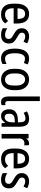

<svg xmlns="http://www.w3.org/2000/svg" viewBox="1383 -2134 760 3566"><g transform="rotate(90 1763.0 -351.0)"><path d="M332 -296.9V-306.2Q328.6 -377 306.2 -407.2Q283.7 -437 237.8 -437Q187 -437 162.1 -402.8Q137.7 -368.7 134.3 -296.9ZM345.2 -9.8Q303.7 9.3 247.1 9.3Q150.9 9.3 100.1 -46.9Q49.3 -103 48.3 -210.9V-271Q48.3 -383.3 97.7 -447.3Q147.5 -511.2 237.8 -511.2Q328.6 -511.2 372.6 -454.6Q416.5 -398.4 417.5 -279.8V-226.6V-224.6H415.5H133.8V-214.8Q133.8 -135.7 164.1 -100.1Q194.3 -64.5 252 -64.5Q288.6 -64.5 315.9 -78.1Q343.3 -91.8 367.7 -120.6L368.7 -122.6L370.1 -121.1L413.1 -68.8L414.1 -67.9L413.1 -66.4Q386.2 -28.3 345.2 -9.8Z M756.3 -228.5Q788.1 -195.8 788.1 -137.2Q788.1 -66.4 746.1 -28.3Q704.1 9.3 631.3 9.3Q591.8 9.3 561 1Q530.3 -7.3 506.8 -20L504.9 -21V-23.4V-100.1V-107.4L510.7 -103Q533.7 -87.4 565.4 -76.2Q596.7 -64.9 629.4 -64.9Q666 -64.9 685.3 -83.3Q704.6 -101.6 704.6 -133.8Q704.6 -160.6 687 -179.2Q668.9 -198.2 620.1 -224.6Q567.9 -252.4 536.6 -284.7Q504.9 -317.4 504.9 -377Q504.9 -438.5 546.9 -474.6Q588.9 -510.7 657.2 -511.2Q691.9 -511.2 723.1 -502.2Q754.4 -493.2 782.7 -477.1L785.6 -475.6L784.2 -472.7L756.8 -411.1L754.9 -407.7L751.5 -409.7Q729 -422.4 705.1 -430.7Q681.6 -439 656.2 -439Q622.6 -439 604.5 -422.9Q586.9 -406.7 586.7 -378.9Q586.4 -351.1 605 -334Q624 -315.9 672.9 -289.1Q725.1 -260.7 756.3 -228.5Z M1167 -17.1Q1121.6 9.3 1063.5 9.3Q977.1 9.3 929.7 -54.7Q882.8 -118.2 882.8 -247.6Q882.8 -375 930.2 -442.9Q978 -511.2 1066.4 -511.2Q1098.6 -511.2 1125.5 -504.2Q1152.3 -497.1 1173.3 -485.8L1176.3 -484.4L1175.3 -481L1151.4 -418L1149.9 -414.6L1146.5 -416Q1127.9 -424.3 1107.9 -429.7Q1088.4 -435.1 1069.8 -435.1Q968.8 -435.1 968.8 -248.5Q968.8 -64.9 1069.3 -64.9Q1094.7 -64.9 1117.7 -71.8Q1141.1 -78.6 1163.1 -89.4L1168.9 -92.3V-86.4V-20.5V-18.1Z M1344.2 -274.4V-227.1Q1344.2 -150.9 1374.5 -107.4Q1404.8 -64.5 1456.5 -64.5Q1564.9 -64.5 1568.4 -217.8V-273.9Q1568.4 -349.6 1538.1 -393.6Q1507.3 -437 1455.6 -437Q1404.8 -437 1374.5 -393.6Q1344.2 -349.6 1344.2 -274.4ZM1258.3 -219.7V-273.9Q1258.3 -383.3 1312 -447.3Q1365.7 -511.2 1455.6 -511.2Q1545.4 -511.2 1599.1 -448.7Q1652.8 -386.7 1654.3 -279.8V-227.1Q1654.3 -118.2 1600.6 -54.7Q1583 -33.7 1561.3 -19.3Q1539.6 -4.9 1513.2 2.2Q1486.8 9.3 1456.5 9.3Q1366.7 9.3 1313.5 -52.7Q1260.3 -114.3 1258.3 -219.7Z M1856.9 -502V-431.6V-125.5Q1856.9 -93.3 1866.7 -82Q1877.9 -67.9 1898.4 -67.9Q1914.6 -67.9 1930.7 -73.2L1933.1 -74.2V-71.3L1932.1 -2V-0.5L1931.2 0Q1902.8 9.3 1873.5 9.3Q1822.8 9.3 1797.9 -25.9Q1772 -62 1772 -124.5V-431.6V-502V-709V-710.9H1773.4H1855.5H1856.9V-709Z M2251.5 -200.7V-247.1L2203.1 -244.1Q2144 -241.2 2118.2 -215.8Q2092.3 -190.4 2092.3 -142.6Q2092.3 -98.6 2109.4 -78.1Q2126.5 -57.6 2156.7 -57.6Q2198.7 -57.6 2225.1 -94.2Q2251.5 -131.3 2251.5 -200.7ZM2189.9 -511.2Q2264.6 -511.2 2299.3 -467.3Q2333.5 -423.3 2333.5 -339.4V-2V0H2332H2272.5H2271L2270.5 -1.5L2258.8 -70.3Q2247.1 -49.8 2234.4 -35.2Q2221.7 -20.5 2207 -10.7Q2177.7 9.3 2132.3 9.3Q2072.8 9.3 2040.5 -33.7Q2008.8 -76.7 2009.3 -141.1Q2009.3 -216.3 2055.7 -257.3Q2102.1 -298.3 2190.9 -301.8L2251.5 -304.7V-334.5Q2251.5 -393.6 2233.9 -418.9Q2216.3 -444.3 2179.7 -443.8Q2154.8 -443.8 2128.9 -435.1Q2103 -426.3 2076.2 -411.6L2074.2 -410.6L2073.7 -412.6L2049.3 -470.2L2048.8 -471.7L2050.3 -472.7Q2079.1 -490.2 2115 -500.7Q2150.9 -511.2 2189.9 -511.2Z M2678.7 -420.9 2676.3 -421.4Q2659.2 -424.8 2639.6 -424.3Q2578.1 -424.3 2553.2 -357.4V-2V0H2551.3H2469.2H2467.3V-2V-500V-502H2469.2H2549.3H2550.8V-500L2552.2 -455.6Q2585.4 -511.2 2643.6 -511.2Q2663.6 -511.2 2677.2 -504.4L2678.2 -503.9V-502.9L2678.7 -422.9Z M3022.5 -296.9V-306.2Q3019 -377 2996.6 -407.2Q2974.1 -437 2928.2 -437Q2877.4 -437 2852.5 -402.8Q2828.1 -368.7 2824.7 -296.9ZM3035.6 -9.8Q2994.1 9.3 2937.5 9.3Q2841.3 9.3 2790.5 -46.9Q2739.7 -103 2738.8 -210.9V-271Q2738.8 -383.3 2788.1 -447.3Q2837.9 -511.2 2928.2 -511.2Q3019 -511.2 3063 -454.6Q3106.9 -398.4 3107.9 -279.8V-226.6V-224.6H3106H2824.2V-214.8Q2824.2 -135.7 2854.5 -100.1Q2884.8 -64.5 2942.4 -64.5Q2979 -64.5 3006.3 -78.1Q3033.7 -91.8 3058.1 -120.6L3059.1 -122.6L3060.5 -121.1L3103.5 -68.8L3104.5 -67.9L3103.5 -66.4Q3076.7 -28.3 3035.6 -9.8Z M3446.8 -228.5Q3478.5 -195.8 3478.5 -137.2Q3478.5 -66.4 3436.5 -28.3Q3394.5 9.3 3321.8 9.3Q3282.2 9.3 3251.5 1Q3220.7 -7.3 3197.3 -20L3195.3 -21V-23.4V-100.1V-107.4L3201.2 -103Q3224.1 -87.4 3255.9 -76.2Q3287.1 -64.9 3319.8 -64.9Q3356.4 -64.9 3375.7 -83.3Q3395 -101.6 3395 -133.8Q3395 -160.6 3377.4 -179.2Q3359.4 -198.2 3310.5 -224.6Q3258.3 -252.4 3227.1 -284.7Q3195.3 -317.4 3195.3 -377Q3195.3 -438.5 3237.3 -474.6Q3279.3 -510.7 3347.7 -511.2Q3382.3 -511.2 3413.6 -502.2Q3444.8 -493.2 3473.1 -477.1L3476.1 -475.6L3474.6 -472.7L3447.3 -411.1L3445.3 -407.7L3441.9 -409.7Q3419.4 -422.4 3395.5 -430.7Q3372.1 -439 3346.7 -439Q3313 -439 3294.9 -422.9Q3277.3 -406.7 3277.1 -378.9Q3276.9 -351.1 3295.4 -334Q3314.5 -315.9 3363.3 -289.1Q3415.5 -260.7 3446.8 -228.5Z"/></g></svg>

Font: MAUL Condensed
Style: Condensed Regular
Weight: 400
Designer: MAUL
Version: Version 1.0; 2020; ttfautohint (v1.8.3)